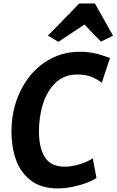

<svg xmlns="http://www.w3.org/2000/svg" viewBox="-20 -1044 651 1072"><path d="M303 8Q209 8 151.5 -37Q93.5 -82 68.8 -153Q44 -224 44 -309Q44 -432.5 93.5 -534.5Q142.5 -637 229.8 -696Q317 -755 426 -755Q465 -755 502.2 -747.8Q539.5 -740.5 594 -720.5L548.5 -582Q525 -600 493.2 -614Q461.5 -628 412 -628Q337.5 -628 290 -581.5Q241.5 -534.5 219.5 -462.8Q197.5 -391 197.5 -311Q197.5 -217 231.2 -165.2Q265 -113.5 340.5 -113.5Q370.5 -113.5 401.5 -120.8Q432.5 -128 458 -138.8Q483.5 -149.5 498 -160.5L518.5 -51Q503 -38.5 467.8 -24.8Q432.5 -11 388.5 -1.5Q344.5 8 303 8ZM306 -810.5 247.5 -845 422.5 -1024.5H510L611 -845L543.5 -811.5L451.5 -907Z"/></svg>

Font: Merriweather Sans Italic
Style: Bold
Weight: 700
Italic angle: -7.5°
Designer: Eben Sorkin
Foundry: Eben Sorkin
Version: Version 1.008; ttfautohint (v1.7.19-72a1) -l 8 -r 50 -G 200 